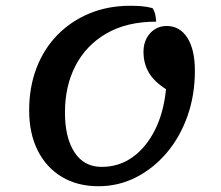

<svg xmlns="http://www.w3.org/2000/svg" viewBox="-20 -620 765 665"><path d="M321 25Q248 25 194 -7.5Q140 -40 110.5 -99Q81 -158 81 -238Q81 -318 106.5 -384.5Q132 -451 179 -499Q226 -547 290 -573.5Q354 -600 431 -600Q452 -600 470.5 -598.5Q489 -597 508 -592Q515 -582 517.5 -570.5Q520 -559 521 -545Q419 -545 348.5 -504Q278 -463 241.5 -392.5Q205 -322 205 -231Q205 -143 238 -92.5Q271 -42 332 -42Q392 -42 439 -75.5Q486 -109 516.5 -169.5Q547 -230 555 -311Q514 -337 495.5 -368.5Q477 -400 477 -441Q477 -467 487.5 -487Q498 -507 516 -518.5Q534 -530 557 -530Q603 -530 629 -489Q655 -448 655 -375Q655 -291 629.5 -218.5Q604 -146 558 -91.5Q512 -37 451.5 -6Q391 25 321 25Z"/></svg>

Font: Lemonada
Style: Regular
Weight: 400
Designer: Mohamed Gaber (Arabic), Eduardo Tunni (Latin)
Foundry: Kief Type Foundry
Version: Version 4.005